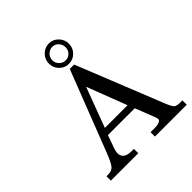

<svg xmlns="http://www.w3.org/2000/svg" viewBox="-210 -924 1066 1066"><g transform="rotate(-45 322.5 -391.0)"><path d="M645 0H395V-34.2H428.2Q450.2 -34.2 463.6 -40.3Q477.1 -46.4 477.1 -54Q477.1 -61.5 470.7 -78.6L426.8 -190.4H216.3L189.9 -116.7Q182.1 -94.7 182.1 -82Q182.1 -34.2 247.6 -34.2H264.2V0H48.8V-34.2H60.1Q89.8 -34.2 104.2 -50Q118.7 -65.9 140.6 -121.6L326.2 -600.1H360.4L565.9 -86.9Q580.1 -51.8 590.1 -43Q600.1 -34.2 629.4 -34.2H645ZM410.6 -230.5 320.3 -465.8 232.4 -230.5ZM343.8 -782.2Q376 -782.2 398.9 -758.8Q421.9 -735.4 421.9 -702.1Q421.9 -668.9 398.9 -646Q376 -623 343.3 -623Q310.5 -623 287.8 -646.2Q265.1 -669.4 265.1 -702.4Q265.1 -735.4 288.3 -758.8Q311.5 -782.2 343.8 -782.2ZM344 -649.4Q365.7 -649.4 380.4 -664.6Q395 -679.7 395 -701.9Q395 -724.1 380.1 -739.7Q365.2 -755.4 344 -755.4Q322.8 -755.4 307.1 -739.7Q291.5 -724.1 291.5 -702.4Q291.5 -680.7 306.9 -665Q322.3 -649.4 344 -649.4Z"/></g></svg>

Font: RIT Rachana
Style: Regular
Weight: 400
Designer: Hussain KH
Version: 1.4.7